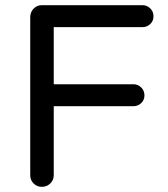

<svg xmlns="http://www.w3.org/2000/svg" viewBox="-20 -718 650 743"><path d="M531 -613H188V-392H496Q514 -392 526.5 -379.5Q539 -367 539 -349Q539 -331 526.5 -319Q514 -307 496 -307H188V-40Q188 -21 174.5 -8Q161 5 142 5Q123 5 110 -8Q97 -21 97 -40V-652Q97 -671 110 -684.5Q123 -698 142 -698H531Q549 -698 561.5 -685.5Q574 -673 574 -655Q574 -637 561.5 -625Q549 -613 531 -613Z"/></svg>

Font: Varela Round
Style: Regular
Weight: 400
Designer: Joe Prince
Foundry: Joe Prince
Version: Version 1.000